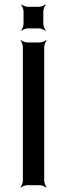

<svg xmlns="http://www.w3.org/2000/svg" viewBox="-20 -842 305 873"><path d="M181 -20V-629C181 -638 187 -653 192 -658L190 -660C185 -655 170 -649 161 -649H104C95 -649 80 -655 75 -660L73 -658C78 -653 84 -638 84 -629V-20C84 -11 78 4 73 9L75 11C80 6 95 0 104 0H161C170 0 185 6 190 11L192 9C187 4 181 -11 181 -20ZM177 -733V-791C177 -800 183 -815 188 -820L186 -822C181 -817 166 -811 157 -811H107C98 -811 83 -817 78 -822L76 -820C81 -815 87 -800 87 -791V-733C87 -724 81 -709 76 -704L78 -702C83 -707 98 -713 107 -713H157C166 -713 181 -707 186 -702L188 -704C183 -709 177 -724 177 -733Z"/></svg>

Font: Gamestation Storm
Style: Regular
Weight: 400
Designer: Jonas Hecksher
Foundry: Jonas Hecksher, Playtypeª, e-types AS
Version: Version 1.003